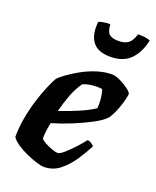

<svg xmlns="http://www.w3.org/2000/svg" viewBox="-134 -790 707 870"><g transform="rotate(20 219.5 -355.5)"><path d="M183 0Q172 0 148.5 -7Q125 -14 98 -26Q71 -38 48.5 -53Q26 -68 16 -84Q16 -128 24.5 -175.5Q33 -223 46.5 -266.5Q60 -310 74.5 -343.5Q89 -377 99 -394Q109 -405 133 -422.5Q157 -440 189.5 -458Q222 -476 259 -488Q296 -500 333 -500Q348 -500 371.5 -489Q395 -478 413.5 -464Q432 -450 433 -441Q430 -420 422.5 -395Q415 -370 405 -348Q395 -326 386 -313Q368 -293 328 -271.5Q288 -250 239 -230Q190 -210 145 -197Q139 -164 137.5 -150Q136 -136 136 -120Q141 -112 157.5 -103Q174 -94 192 -87.5Q210 -81 221 -81Q231 -81 250 -97.5Q269 -114 290.5 -137Q312 -160 329 -182Q338 -182 348.5 -175Q359 -168 361 -163Q344 -130 319 -92Q294 -54 260.5 -27Q227 0 183 0ZM157 -260Q207 -277 250 -295.5Q293 -314 321 -333Q322 -344 322 -354Q322 -371 319.5 -389.5Q317 -408 312 -422Q305 -423 299 -423.5Q293 -424 286 -424Q251 -424 220 -412Q197 -381 182 -340.5Q167 -300 157 -260ZM296 -572Q233 -572 208.5 -607.5Q184 -643 191 -702Q196 -705 212 -708Q228 -711 246 -711Q248 -675 262 -663.5Q276 -652 306 -652Q335 -652 352 -664Q369 -676 380 -711Q407 -711 421 -708Q435 -705 439 -702Q426 -641 391.5 -606.5Q357 -572 296 -572Z"/></g></svg>

Font: Texturina ExtraBold
Style: Italic
Weight: 800
Italic angle: -11°
Designer: Guillermo Torres Carreño
Foundry: Omnibus-Type
Version: Version 1.002; ttfautohint (v1.8.3)